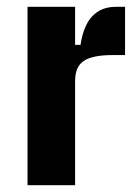

<svg xmlns="http://www.w3.org/2000/svg" viewBox="-20 -545 407 565"><path d="M201 0H61V-525H201V-413H217Q221 -443 232.5 -468.5Q244 -494 266 -509.5Q288 -525 323 -525H348V-383H312Q274 -383 249.5 -376Q225 -369 213 -352.5Q201 -336 201 -306Z"/></svg>

Font: IBM Plex Sans Condensed
Style: Bold
Weight: 700
Width: 3
Designer: Mike Abbink, Paul van der Laan, Pieter van Rosmalen
Foundry: Bold Monday
Version: Version 3.201